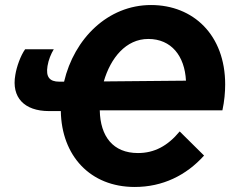

<svg xmlns="http://www.w3.org/2000/svg" viewBox="-20 -733 923 764"><path d="M175 -291H222C225 -113 339 11 516 11C627 11 721 -35 792 -114L695 -210C647 -152 594 -124 529 -124C430 -124 379 -190 377 -294H865C873 -331 876 -366 876 -397C876 -594 749 -713 581 -713C409 -713 275 -579 235 -408H216C177 -408 162 -427 169 -470C173 -495 183 -519 194 -537H80C62 -512 46 -467 41 -435C25 -346 76 -291 175 -291ZM393 -409C420 -502 481 -578 570 -578C662 -578 715 -510 720 -412Z"/></svg>

Font: Fixel Text 20240404
Style: Bold Italic
Weight: 700
Width: 4
Italic angle: -10°
Designer: AlfaBravo + MacPaw
Foundry: Kyrylo Tkachov, Marchela Mozhyna, Serhii Makarenko, Maria Weinstein, Zakhar Kryvoshyya
Version: Version 1.211;Glyphs 3.2 (3225)